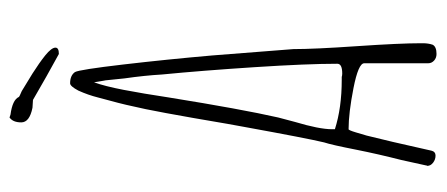

<svg xmlns="http://www.w3.org/2000/svg" viewBox="-280 -634 914 393"><g transform="rotate(-90 176.5 -437.0)"><path d="M244 -17V-148Q244 -160 193 -170Q142 -180 109 -180Q107 -180 102.5 -165Q98 -150 96 -143Q83 -91 70 -32L65 -10Q63 -2 55 -2Q47 -2 40.5 -7Q34 -12 34 -19L35 -21V-22L46 -72Q58 -119 67 -164Q77 -215 82 -230Q90 -263 114 -395L120 -428Q146 -582 156 -622Q161 -646 174 -693Q179 -713 188 -733Q197 -750 203 -750Q219 -750 226 -740Q231 -731 241.5 -641Q252 -551 260 -459L273 -293Q273 -250 279 -163Q285 -75 285 -32V-28Q285 -17 282 -8Q278 0 263 0Q255 0 249.5 -5Q244 -10 244 -17ZM243 -203Q243 -265 236 -372.5Q229 -480 221 -562Q219 -597 213 -639L209 -678Q209 -677 207 -689L205 -701Q197 -679 189.5 -640Q182 -601 174 -548Q150 -399 133 -324L124 -290Q109 -240 109 -214V-208Q153 -194 210 -194H216Q219 -193 223 -193Q243 -193 243 -203ZM169 -826 153 -827Q123 -833 123 -850Q123 -867 133 -874L139 -872Q169 -868 175 -855Q175 -854 187 -849L223 -827Q245 -813 260 -801Q276 -788 276 -780Q276 -773 263 -773Q248 -781 217 -798.5Q186 -816 169 -826Z"/></g></svg>

Font: Amatic SC
Style: Regular
Weight: 400
Designer: Multiple Designers
Foundry: Vernon Adams
Version: Version 2.505